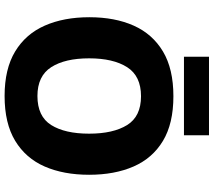

<svg xmlns="http://www.w3.org/2000/svg" viewBox="-67 -853 930 836"><g transform="rotate(90 398.0 -435.0)"><path d="M741 -358Q741 -247 705 -164.5Q669 -82 593 -36Q517 10 398 10Q280 10 204 -36Q128 -82 91.5 -165Q55 -248 55 -359Q55 -470 91.5 -552Q128 -634 204 -679.5Q280 -725 399 -725Q518 -725 593.5 -679.5Q669 -634 705 -551.5Q741 -469 741 -358ZM234 -358Q234 -253 272.5 -193Q311 -133 398 -133Q487 -133 524.5 -193Q562 -253 562 -358Q562 -463 524.5 -523.5Q487 -584 399 -584Q311 -584 272.5 -523.5Q234 -463 234 -358ZM569 -880V-771H227V-880Z"/></g></svg>

Font: Noto Sans Gurmukhi UI ExtraBold
Style: Regular
Weight: 800
Designer: Jelle Bosma - Monotype Design Team
Foundry: Monotype Imaging Inc.
Version: Version 2.004; ttfautohint (v1.8.4.7-5d5b)